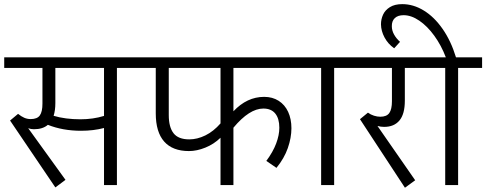

<svg xmlns="http://www.w3.org/2000/svg" viewBox="-26 -882 2317 915"><path d="M642.1 -558.1H531.2V0H469.7V-272Q419.9 -258.8 359.9 -258.8Q273.4 -258.8 202.1 -287.1Q177.7 -266.1 135.7 -266.1Q121.6 -266.1 108.4 -271L286.1 -24.9L237.8 11.2L22 -307.6L60.1 -339.4Q75.2 -327.1 89.6 -320.8Q104 -314.5 120.1 -314.5Q151.4 -314.5 163.8 -332Q176.3 -349.6 176.3 -388.2V-558.1H-5.9V-608.9H642.1ZM469.7 -558.1H237.8V-391.1Q237.8 -356 229.5 -330.1Q285.2 -313.5 357.4 -313.5Q417.5 -313.5 469.7 -329.6Z M1086.4 -558.1V-351.6Q1150.9 -420.4 1232.9 -420.4Q1272.5 -420.4 1302 -401.6Q1331.5 -382.8 1347.2 -348.9Q1362.8 -314.9 1362.8 -271Q1362.8 -225.6 1345.7 -176.5Q1328.6 -127.4 1291.5 -82L1243.2 -115.2Q1274.9 -157.7 1290 -198Q1305.2 -238.3 1305.2 -273.4Q1305.2 -316.9 1285.9 -340.8Q1266.6 -364.7 1229 -364.7Q1162.6 -364.7 1086.4 -273.4V0H1024.9V-225.6Q993.2 -194.8 952.6 -178.5Q912.1 -162.1 874.5 -162.1Q796.4 -162.1 756.3 -207.5Q716.3 -252.9 716.3 -341.8V-558.1H629.9V-608.9H1406.2V-558.1ZM1024.9 -558.1H778.3V-333.5Q778.3 -276.4 801 -247.1Q823.7 -217.8 876 -217.8Q914.1 -217.8 952.9 -236.8Q991.7 -255.9 1024.9 -293.9Z M1676.8 -558.1H1566.4V0H1504.4V-558.1H1394V-608.9H1676.8Z M1804.7 -277.3Q1788.6 -277.3 1772.9 -281.7L1952.6 -22.9L1903.8 12.7L1689.5 -314L1727.5 -345.2Q1740.7 -335.4 1756.3 -330.6Q1772 -325.7 1786.1 -325.7Q1816.9 -325.7 1829.3 -343.5Q1841.8 -361.3 1841.8 -399.4V-558.1H1664.6V-608.9H1994.1V-558.1H1903.3V-402.3Q1903.3 -338.4 1877.7 -307.9Q1852.1 -277.3 1804.7 -277.3Z M2271.5 -558.1H2157.2V0H2095.7V-558.1H1981.9V-608.9H2098.6Q2077.1 -665.5 2043.9 -711.4Q2010.7 -757.3 1972.4 -783.4Q1934.1 -809.6 1897.5 -809.6Q1870.1 -809.6 1855.5 -795.7Q1840.8 -781.7 1841.3 -756.8Q1841.3 -736.8 1851.8 -717.8Q1862.3 -698.7 1880.4 -682.6L1852.5 -651.9Q1823.2 -672.4 1806.6 -703.4Q1790 -734.4 1789.6 -766.1Q1789.6 -790.5 1799.6 -812.3Q1809.6 -834 1832.3 -848.1Q1855 -862.3 1891.1 -862.3Q1943.8 -862.3 1993.4 -832Q2043 -801.8 2083 -744.6Q2123 -687.5 2147 -608.9H2271.5Z"/></svg>

Font: Varta
Style: Light
Weight: 300
Designer: Joana Correia, Viktoriya Grabowska, Eben Sorkin
Foundry: Sorkin Type
Version: Version 1.002; ttfautohint (v1.3) -l 8 -r 24 -G 200 -x 12 -H